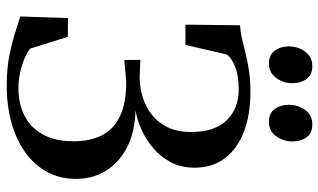

<svg xmlns="http://www.w3.org/2000/svg" viewBox="-218 -766 995 600"><g transform="rotate(90 280.0 -466.5)"><path d="M247 10.5Q195 10.5 152 1.8Q109 -7 78.2 -17.2Q47.5 -27.5 32 -32L37 -181L95.5 -180.5L132.5 -62.5Q143 -54 162.5 -45.5Q182 -37 206.8 -31.5Q231.5 -26 256.5 -26Q304 -26 341.5 -44.8Q379 -63.5 400.5 -102Q422 -140.5 422 -199Q422 -248.5 404.2 -285.2Q386.5 -322 345.5 -342.5Q304.5 -363 235.5 -363L168 -357L167.5 -407L222.5 -405Q252.5 -405 282.8 -414Q313 -423 338 -442.2Q363 -461.5 378 -492Q393 -522.5 393 -565.5Q393 -639 356.5 -676.8Q320 -714.5 259.5 -714.5Q215 -714.5 187 -702.5Q159 -690.5 150.5 -676.5L121 -548H57.5L59.5 -718.5Q81.5 -720 102.8 -725Q124 -730 147.5 -736Q171 -742 200.5 -746.5Q230 -751 268.5 -751Q339 -751 392 -730.8Q445 -710.5 474.8 -671.5Q504.5 -632.5 504.5 -577Q504.5 -535 487.8 -503Q471 -471 444.2 -448Q417.5 -425 386.2 -411Q355 -397 326 -392Q394 -390 441.5 -365.2Q489 -340.5 514.2 -299.5Q539.5 -258.5 539.5 -206Q539.5 -156 518 -116Q496.5 -76 457.2 -47.8Q418 -19.5 364.5 -4.5Q311 10.5 247 10.5ZM178.5 -809Q152 -809 138.8 -827Q125.5 -845 125.5 -871Q125.5 -900 142 -922.2Q158.5 -944.5 186.5 -944.5H187.5Q214 -944.5 227.2 -926.5Q240.5 -908.5 240.5 -882.5Q240.5 -854 224 -831.5Q207.5 -809 179.5 -809ZM361 -809Q334 -809 321 -827Q308 -845 308 -871Q308 -900 324.2 -922.2Q340.5 -944.5 368.5 -944.5H369.5Q396.5 -944.5 409.5 -926.5Q422.5 -908.5 422.5 -882.5Q422.5 -854 406.2 -831.5Q390 -809 362 -809Z"/></g></svg>

Font: Merriweather 96pt
Style: Regular
Weight: 400
Version: Version 2.100